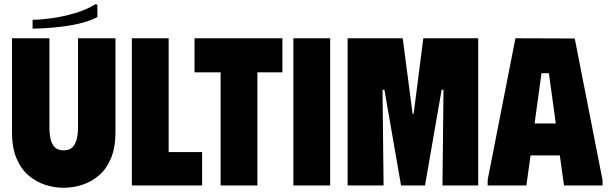

<svg xmlns="http://www.w3.org/2000/svg" viewBox="-20 -882 2889 913"><path d="M529 -252V-700H351V-278Q351 -247 345 -221.5Q339 -196 324.5 -181.5Q310 -167 282 -167Q256 -167 241 -181.5Q226 -196 220.5 -221.5Q215 -247 215 -278V-700H37V-252Q37 -180 58.5 -129Q80 -78 116 -47.5Q152 -17 195.5 -3Q239 11 282 11Q327 11 370.5 -3Q414 -17 450 -47.5Q486 -78 507.5 -129Q529 -180 529 -252ZM434 -862 443 -860V-801Q414 -785 373 -774Q332 -763 287 -757Q242 -751 202 -748.5Q162 -746 135 -746V-788Q173 -788 227 -795.5Q281 -803 336.5 -819.5Q392 -836 434 -862Z M607 -700H782V-159H941V0H607Z M1323 -700V-538H1204V0H1029V-538H905V-700Z M1375 -700H1550V0H1375Z M1633 0V-700H1895L1942 -341H1947L1993 -700H2254V0H2084L2089 -455H2080L2001 0H1887L1808 -455H1799L1804 0Z M2299 0V-27L2431 -700L2713 -699L2845 -27V0H2662L2642 -143H2503L2483 0ZM2522 -295H2623L2590 -534H2555Z"/></svg>

Font: Phudu Light ExtraBold
Style: Regular
Weight: 800
Version: Version 1.005;gftools[0.9.23]